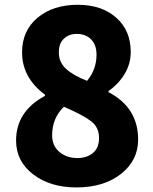

<svg xmlns="http://www.w3.org/2000/svg" viewBox="-20 -778 648 811"><path d="M302.7 13.7Q192.4 13.7 120.1 -41.5Q47.9 -96.7 47.9 -184.6Q47.9 -307.6 169.9 -373V-377.9Q73.2 -450.2 73.2 -556.6Q73.2 -648.4 138.7 -703.1Q204.1 -757.8 308.6 -757.8Q409.2 -757.8 470.7 -703.6Q532.2 -649.4 532.2 -558.6Q532.2 -507.8 505.9 -464.8Q479.5 -421.9 438.5 -393.6V-388.7Q563.5 -323.2 563.5 -188.5Q563.5 -100.6 491.2 -43.5Q418.9 13.7 302.7 13.7ZM347.7 -436.5Q387.7 -484.4 387.7 -546.9Q387.7 -587.9 365.2 -611.3Q342.8 -634.8 303.7 -634.8Q271.5 -634.8 250 -614.7Q228.5 -594.7 228.5 -556.6Q228.5 -515.6 258.3 -487.8Q288.1 -460 347.7 -436.5ZM306.6 -110.4Q346.7 -110.4 372.6 -131.8Q398.4 -153.3 398.4 -195.3Q398.4 -240.2 364.7 -266.1Q331.1 -292 250 -327.1Q200.2 -279.3 200.2 -206.1Q200.2 -162.1 231 -136.2Q261.7 -110.4 306.6 -110.4Z"/></svg>

Font: Bpmf Zihi Sans Heavy
Style: Heavy
Weight: 900
Foundry: But Ko
Version: Version 1.320